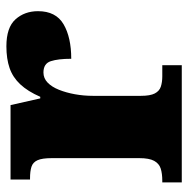

<svg xmlns="http://www.w3.org/2000/svg" viewBox="-14 -575 589 601"><g transform="rotate(-90 280.5 -274.5)"><path d="M10 0V-61H15Q38 -61 53.5 -66Q69 -71 77.5 -86.5Q86 -102 86 -133V-407Q86 -437 79.5 -451.5Q73 -466 59 -470.5Q45 -475 23 -475H19V-536H252L273 -443H278Q295 -482 317 -505.5Q339 -529 368 -539Q397 -549 436 -549Q495 -549 520.5 -520.5Q546 -492 546 -450Q546 -394 505 -370Q464 -346 397 -346Q397 -387 389.5 -410Q382 -433 354 -433Q336 -433 322.5 -420Q309 -407 300 -384.5Q291 -362 286 -334.5Q281 -307 281 -278V-128Q281 -99 288.5 -84.5Q296 -70 310 -65.5Q324 -61 342 -61H377V0Z"/></g></svg>

Font: Noto Serif Gujarati Black
Style: Regular
Weight: 900
Version: Version 2.102